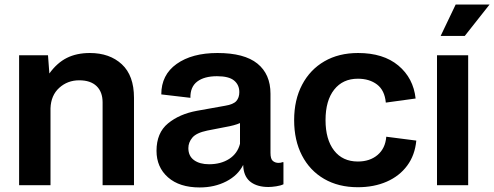

<svg xmlns="http://www.w3.org/2000/svg" viewBox="-20 -814 2172 844"><path d="M64 0V-571H191L197 -491Q231 -538 274 -559.5Q317 -581 375 -581Q462 -581 515.5 -531.5Q569 -482 569 -384V0H431V-364Q431 -410 404.5 -435.5Q378 -461 328 -461Q277 -461 240.5 -428Q204 -395 202 -338V0Z M858 10Q769 10 718.5 -34.5Q668 -79 668 -151Q668 -230 718.5 -271.5Q769 -313 846 -327L969 -349Q1006 -355 1019 -370Q1032 -385 1032 -409Q1032 -441 1009 -460Q986 -479 934 -479Q878 -479 847 -455.5Q816 -432 817 -384L689 -399Q689 -485 756.5 -533Q824 -581 936 -581Q1054 -581 1111.5 -534.5Q1169 -488 1169 -402V-142Q1169 -115 1179.5 -106.5Q1190 -98 1204 -98Q1216 -98 1220 -101H1226V-4Q1214 2 1194 5Q1174 8 1160 8Q1113 8 1084 -12.5Q1055 -33 1050 -75L1049 -89Q1026 -43 974.5 -16.5Q923 10 858 10ZM899 -92Q951 -92 987.5 -115.5Q1024 -139 1035 -182V-273Q1024 -268 1007.5 -263.5Q991 -259 968 -255L891 -240Q843 -230 825.5 -209Q808 -188 808 -163Q808 -128 833 -110Q858 -92 899 -92Z M1553 9Q1468 9 1405 -27.5Q1342 -64 1307.5 -130.5Q1273 -197 1273 -286Q1273 -375 1308 -441.5Q1343 -508 1406 -544.5Q1469 -581 1554 -581Q1665 -581 1731 -526Q1797 -471 1807 -381L1676 -363Q1671 -417 1637.5 -442.5Q1604 -468 1553 -468Q1487 -468 1449 -420Q1411 -372 1411 -286Q1411 -201 1448.5 -152.5Q1486 -104 1553 -104Q1606 -104 1640 -133Q1674 -162 1678 -213L1810 -196Q1804 -132 1770 -86Q1736 -40 1680 -15.5Q1624 9 1553 9Z M1901 0V-571H2038V0ZM1917 -656 1983 -794H2132L2023 -656Z"/></svg>

Font: BDO Grotesk DemiBold
Style: Regular
Weight: 600
Designer: Deni Anggara
Foundry: Lokal Container
Version: Version 2.000